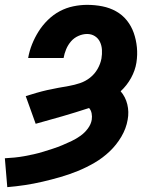

<svg xmlns="http://www.w3.org/2000/svg" viewBox="-46 -548 666 791"><path d="M-16 223 -26 104Q-6 103 14 101Q34 99 53.5 95.5Q73 92 93 87.5Q113 83 132.5 77Q152 71 172 64.5Q192 58 211 50Q230 42 249 33Q268 24 285.5 11.5Q303 -1 316 -18.5Q329 -36 332 -55Q334 -68 331.5 -81Q329 -94 321 -103Q266 -85 211 -69Q156 -53 101 -38L60 -152Q82 -159 104.5 -165.5Q127 -172 149 -177Q171 -182 193.5 -186Q216 -190 238.5 -194Q261 -198 283.5 -205.5Q306 -213 325 -228Q344 -243 356 -264Q368 -285 372 -307Q375 -325 374 -342.5Q373 -360 366 -375Q359 -390 345 -399Q331 -408 313 -408Q295 -408 277 -400Q259 -392 246.5 -377.5Q234 -363 226.5 -345Q219 -327 216 -309H70Q75 -338 86 -365.5Q97 -393 113 -418.5Q129 -444 151.5 -466Q174 -488 200.5 -502Q227 -516 256 -522Q285 -528 313 -528Q345 -528 375.5 -522Q406 -516 432 -501.5Q458 -487 476.5 -464Q495 -441 505 -412.5Q515 -384 518 -353Q521 -322 516 -290Q511 -258 494 -227Q477 -196 451 -172Q471 -149 478.5 -118Q486 -87 480 -55Q474 -19 454 15Q434 49 405.5 76Q377 103 343.5 122.5Q310 142 274.5 156.5Q239 171 202.5 181.5Q166 192 129.5 200.5Q93 209 56.5 214.5Q20 220 -16 223Z"/></svg>

Font: Iosevka SS04 Heavy Extended
Style: Italic
Weight: 900
Width: 7
Italic angle: -9°
Monospace: yes
Designer: Belleve Invis
Foundry: Belleve Invis
Version: Version 19.0.0; ttfautohint (v1.8.4)